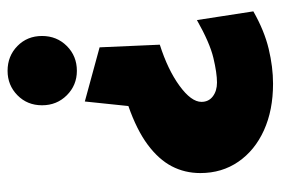

<svg xmlns="http://www.w3.org/2000/svg" viewBox="-137 -567 741 507"><g transform="rotate(-90 233.5 -313.5)"><path d="M300 -481Q339 -481 365.5 -507.5Q392 -534 392 -573Q392 -612 365.5 -638Q339 -664 300 -664Q262 -664 235.5 -638Q209 -612 209 -573Q209 -534 235.5 -507.5Q262 -481 300 -481ZM266 37Q310 37 358 25.5Q406 14 457 -15L434 -164Q374 -130 334 -120.5Q294 -111 269 -111Q247 -111 232.5 -122Q218 -133 218 -152Q218 -179 260.5 -210Q303 -241 369 -262L362 -421L219 -460L207 -345Q144 -323 105 -294Q66 -265 48 -230.5Q30 -196 30 -155Q30 -98 60 -54.5Q90 -11 143 13Q196 37 266 37Z"/></g></svg>

Font: Catamaran Black
Style: Regular
Weight: 900
Designer: Pria Ravichandran
Version: Version 2.000